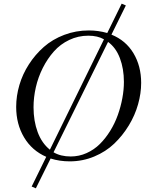

<svg xmlns="http://www.w3.org/2000/svg" viewBox="-20 -878 815 1054"><path d="M68.8 -291Q68.8 -351.1 86.4 -411.1Q104 -471.2 138.7 -524.9Q173.3 -578.6 220.7 -620.4Q268.1 -662.1 332.3 -686.5Q396.5 -710.9 467.8 -710.9Q519.5 -710.9 568.8 -696.8L647.9 -857.9L670.9 -848.1L591.8 -688Q670.4 -656.2 712.6 -585.9Q754.9 -515.6 754.9 -422.9Q754.9 -365.7 738 -305.7Q721.2 -245.6 687.3 -189.7Q653.3 -133.8 607.2 -89.6Q561 -45.4 497.3 -18.8Q433.6 7.8 362.8 7.8Q307.1 7.8 257.8 -7.8L176.8 155.8L153.8 146L233.9 -17.1Q155.3 -51.3 112.1 -124Q68.8 -196.8 68.8 -291ZM164.1 -289.1Q164.1 -213.9 186.8 -152.8Q209.5 -91.8 253.9 -56.2L550.8 -662.1Q516.1 -682.1 464.8 -682.1Q409.2 -682.1 360.1 -658.7Q311 -635.3 275.9 -595.7Q240.7 -556.2 215.1 -505.4Q189.5 -454.6 176.8 -399.2Q164.1 -343.8 164.1 -289.1ZM273.9 -42Q313 -19 368.2 -19Q414.1 -19 455.3 -37.6Q496.6 -56.2 528.1 -87.4Q559.6 -118.7 585 -159.7Q610.4 -200.7 626.7 -246.6Q643.1 -292.5 651.6 -338.9Q660.2 -385.3 660.2 -428.2Q660.2 -500.5 638.2 -558.6Q616.2 -616.7 573.2 -647.9Z"/></svg>

Font: Dihjauti
Style: Bold Italic
Weight: 700
Italic angle: -9°
Designer: T. Christopher White
Version: Version 3.0.0